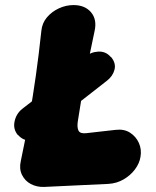

<svg xmlns="http://www.w3.org/2000/svg" viewBox="-20 -712 615 757"><path d="M316 -488Q338 -507 367.5 -508.5Q397 -510 416 -488L418 -487Q438 -463 431.5 -437.5Q425 -412 402 -394Q332 -340 265 -287Q198 -234 144 -181Q122 -161 97 -159Q72 -157 52 -179L50 -180Q31 -203 37.5 -233.5Q44 -264 68 -283Q138 -336 196 -385Q254 -434 316 -488ZM154 25Q125 26 101.5 13.5Q78 1 66.5 -23Q55 -47 62 -77Q82 -171 96 -252.5Q110 -334 121.5 -415Q133 -496 143 -590Q146 -621 165 -643.5Q184 -666 212 -679Q240 -692 270 -692Q315 -692 339 -663.5Q363 -635 353 -590Q338 -519 326.5 -463Q315 -407 306 -353.5Q297 -300 287 -235Q283 -210 289.5 -197Q296 -184 321 -187Q347 -190 378 -193.5Q409 -197 436 -200Q469 -204 492.5 -189Q516 -174 527.5 -148.5Q539 -123 534 -94Q530 -68 512 -44Q494 -20 467 -4.5Q440 11 408 13Z"/></svg>

Font: Winky Sans Black
Style: Italic
Weight: 900
Italic angle: -8.97852°
Designer: Simon Atzbach
Foundry: typofactur
Version: Version 1.205